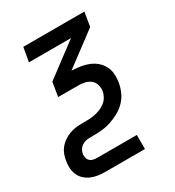

<svg xmlns="http://www.w3.org/2000/svg" viewBox="-184 -635 861 945"><g transform="rotate(-30 246.5 -162.5)"><path d="M135 205Q115 205 95 202Q75 199 57.5 191.5Q40 184 25.5 171Q11 158 3 140.5Q-5 123 -6.5 102.5Q-8 82 -4 62Q-2 45 4.5 27.5Q11 10 22.5 -4.5Q34 -19 50 -30Q66 -41 83 -47.5Q100 -54 117.5 -56.5Q135 -59 153 -59H171Q187 -59 202 -60Q217 -61 232.5 -64.5Q248 -68 262.5 -74Q277 -80 290 -90Q303 -100 311.5 -114.5Q320 -129 323 -144Q323 -144 323 -144Q323 -144 323 -144Q326 -163 321 -181Q316 -199 302 -210.5Q288 -222 270 -226Q252 -230 233 -230H119L132 -310L319 -450H80L94 -530H441L428 -450L241 -310Q265 -309 289 -305.5Q313 -302 334.5 -293.5Q356 -285 373.5 -270.5Q391 -256 402 -236Q413 -216 415 -192Q417 -168 413 -144H368H413Q413 -144 413 -144Q413 -144 413 -144Q409 -118 398 -93Q387 -68 368 -48Q349 -28 324.5 -14.5Q300 -1 274.5 7.5Q249 16 223 18.5Q197 21 171 21H153Q141 21 129.5 24Q118 27 108 34Q98 41 92 51.5Q86 62 84 74Q83 85 85.5 95.5Q88 106 95.5 113Q103 120 113.5 122.5Q124 125 135 125H361V205Z"/></g></svg>

Font: Iosevka Curly Medium Oblique
Style: Regular
Weight: 500
Italic angle: -9°
Monospace: yes
Designer: Belleve Invis
Foundry: Belleve Invis
Version: Version 11.1.0; ttfautohint (v1.8.3)